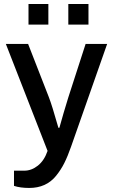

<svg xmlns="http://www.w3.org/2000/svg" viewBox="-20 -742 556 944"><path d="M120.1 -621.1V-722.2H217.8V-621.1ZM315.9 -621.1V-722.2H415V-621.1ZM124 182.1Q79.6 182.1 48.8 171.9V97.2H99.1Q134.8 97.2 166 72.5Q197.3 47.9 213.9 0L8.8 -525.9H118.2L220.2 -264.2Q235.4 -225.6 267.1 -113.8H272Q291.5 -184.6 315.9 -263.2L400.9 -525.9H506.8L329.1 -20Q312.5 27.3 295.9 60.3Q279.3 93.3 255.4 122.8Q231.4 152.3 198.5 167.2Q165.5 182.1 124 182.1Z"/></svg>

Font: Archivo Medium
Style: Regular
Weight: 500
Designer: Hector Gatti
Foundry: Omnibus-Type
Version: Version 2.001